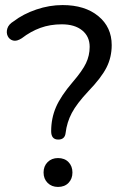

<svg xmlns="http://www.w3.org/2000/svg" viewBox="-20 -734 485 758"><path d="M210 -183Q182 -183 182 -216Q182 -267 201 -311Q220 -355 267 -410Q305 -454 319.5 -484.5Q334 -515 334 -549Q334 -590 304.5 -614Q275 -638 224 -638Q178 -638 139.5 -624Q101 -610 66 -583Q46 -570 31.5 -574Q17 -578 10.5 -591.5Q4 -605 9 -621.5Q14 -638 34 -650Q72 -679 123.5 -696.5Q175 -714 227 -714Q315 -714 368 -670.5Q421 -627 421 -556Q421 -508 400.5 -467.5Q380 -427 329 -374Q283 -325 263.5 -288Q244 -251 239 -209Q236 -183 210 -183ZM209 4Q184 4 168 -12Q152 -28 152 -53Q152 -78 168 -94Q184 -110 209 -110Q235 -110 250.5 -94Q266 -78 266 -53Q266 -28 250.5 -12Q235 4 209 4Z"/></svg>

Font: Chiron GoRound TC N
Style: Regular
Weight: 350
Designer: Ryoko NISHIZUKA 西塚涼子 (kana, bopomofo & ideographs); Paul D. Hunt (Latin, Greek & Cyrillic); Sandoll Communications 산돌커뮤니
Foundry: Adobe
Version: Version 1.000;hotconv 1.1.1;makeotfexe 2.6.0